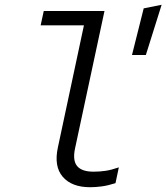

<svg xmlns="http://www.w3.org/2000/svg" viewBox="-20 -773 696 803"><path d="M357 10Q280 10 242.5 -33.5Q205 -77 222 -156L331 -667H150L163 -727H417L294 -153Q283 -102 302.5 -78.5Q322 -55 371 -55Q397 -55 421 -58.5Q445 -62 477 -73L463 -7Q432 3 406 6.5Q380 10 357 10ZM532 -543 581 -738 656 -753 590 -543Z"/></svg>

Font: Red Hat Mono
Style: Italic
Weight: 300
Italic angle: -12°
Monospace: yes
Designer: Pentagram, MCKL
Foundry: Pentagram, MCKL
Version: Version 1.023